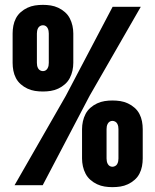

<svg xmlns="http://www.w3.org/2000/svg" viewBox="-20 -763 640 791"><path d="M157 -386Q140 -386 124 -388.5Q108 -391 93 -398Q78 -405 65.5 -416Q53 -427 45.5 -441.5Q38 -456 35 -472Q32 -488 32 -504V-625Q32 -641 35 -657Q38 -673 45.5 -687.5Q53 -702 65.5 -713Q78 -724 93 -731Q108 -738 124 -740.5Q140 -743 157 -743Q173 -743 189 -740.5Q205 -738 220 -731Q235 -724 247.5 -713Q260 -702 267.5 -687.5Q275 -673 278.5 -657Q282 -641 282 -625V-504Q282 -488 278.5 -472Q275 -456 267.5 -441.5Q260 -427 247.5 -416Q235 -405 220 -398Q205 -391 189 -388.5Q173 -386 157 -386ZM40 0 251 -368 444 -735H560L349 -368L156 0ZM157 -470Q163 -470 168 -473Q173 -476 176 -481.5Q179 -487 180 -492.5Q181 -498 181 -504V-625Q181 -630 180 -636Q179 -642 176 -647.5Q173 -653 168 -656Q163 -659 157 -659Q151 -659 145.5 -656Q140 -653 137 -647.5Q134 -642 133 -636Q132 -630 132 -625V-504Q132 -498 133 -492.5Q134 -487 137 -481.5Q140 -476 145.5 -473Q151 -470 157 -470ZM443 8Q427 8 411 5.5Q395 3 380 -4Q365 -11 352.5 -22Q340 -33 332.5 -47.5Q325 -62 321.5 -78Q318 -94 318 -110V-231Q318 -247 321.5 -263Q325 -279 332.5 -293.5Q340 -308 352.5 -319Q365 -330 380 -337Q395 -344 411 -346.5Q427 -349 443 -349Q460 -349 476 -346.5Q492 -344 507 -337Q522 -330 534.5 -319Q547 -308 554.5 -293.5Q562 -279 565 -263Q568 -247 568 -231V-110Q568 -94 565 -78Q562 -62 554.5 -47.5Q547 -33 534.5 -22Q522 -11 507 -4Q492 3 476 5.5Q460 8 443 8ZM443 -76Q449 -76 454.5 -79Q460 -82 463 -87.5Q466 -93 467 -99Q468 -105 468 -110V-231Q468 -237 467 -242.5Q466 -248 463 -253.5Q460 -259 454.5 -262Q449 -265 443 -265Q437 -265 432 -262Q427 -259 424 -253.5Q421 -248 420 -242.5Q419 -237 419 -231V-110Q419 -105 420 -99Q421 -93 424 -87.5Q427 -82 432 -79Q437 -76 443 -76Z"/></svg>

Font: Iosevka SS04 XBd Ex
Style: Regular
Weight: 800
Width: 7
Monospace: yes
Designer: Belleve Invis
Foundry: Belleve Invis
Version: Version 19.0.0; ttfautohint (v1.8.4)